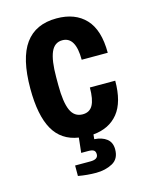

<svg xmlns="http://www.w3.org/2000/svg" viewBox="-103 -562 625 797"><g transform="rotate(-15 209.5 -164.0)"><path d="M386 -302H274Q274 -401 217 -401Q183 -401 168 -366Q153 -331 153 -259V-225Q153 -152 168.5 -117Q184 -82 220 -82Q250 -82 263.5 -106.5Q277 -131 277 -182H386Q386 -90 348 -43Q310 4 241 10L239 30Q272 32 292 47.5Q312 63 312 93Q312 134 281.5 150.5Q251 167 211 167Q173 167 134 160V115H200Q233 115 233 93Q233 81 226 76Q219 71 202 71H172L179 7Q106 -4 71.5 -65Q37 -126 37 -241Q37 -371 82 -433Q127 -495 217 -495Q297 -495 341.5 -447.5Q386 -400 386 -302Z"/></g></svg>

Font: Pragati Narrow
Style: Bold
Weight: 700
Designer: Hector Gatti, Marcela Romero, Pablo Cosgaya and Nicolas Silva
Foundry: Omnibus-Type
Version: Version 1.010; ttfautohint (v1.3)